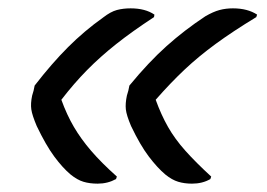

<svg xmlns="http://www.w3.org/2000/svg" viewBox="-20 -530 640 460"><path d="M260 -107 258 -101Q238 -90 214 -90Q195 -90 180 -94.5Q165 -99 149 -112Q130 -128 110 -155Q90 -182 68 -228Q57 -254 55 -268Q53 -282 57 -301Q59 -307 60.5 -313Q62 -319 63 -325Q104 -378 143 -417Q182 -456 227 -488Q245 -502 260 -506Q275 -510 293 -510Q328 -510 350 -495L349 -489Q297 -455 258.5 -424.5Q220 -394 188.5 -362Q157 -330 127 -291Q140 -255 157 -226Q174 -197 198.5 -168.5Q223 -140 260 -107ZM486 -107 484 -101Q465 -90 440 -90Q422 -90 407 -94.5Q392 -99 376 -112Q357 -128 336.5 -155Q316 -182 294 -228Q283 -254 281.5 -268Q280 -282 284 -301Q286 -307 287.5 -313Q289 -319 290 -325Q336 -381 379 -419.5Q422 -458 472 -491Q491 -502 506 -506Q521 -510 538 -510Q573 -510 596 -495L594 -489Q538 -455 497 -425Q456 -395 422.5 -363.5Q389 -332 353 -291Q366 -255 382.5 -226Q399 -197 424 -169Q449 -141 486 -107Z"/></svg>

Font: Recursive Mn Csl St
Style: Italic
Weight: 400
Italic angle: -15°
Monospace: yes
Version: Version 1.079;hotconv 1.0.112;makeotfexe 2.5.65598; ttfautoh